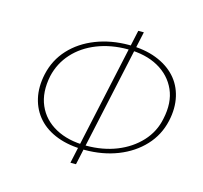

<svg xmlns="http://www.w3.org/2000/svg" viewBox="-99 -778 950 898"><g transform="rotate(15 375.5 -329.0)"><path d="M364 -65Q289 -65 232 -86.5Q175 -108 139.5 -147.5Q104 -187 91.5 -241Q79 -295 93 -359Q109 -431 157.5 -483.5Q206 -536 279 -564.5Q352 -593 439 -593Q514 -593 571 -571Q628 -549 664 -510Q700 -471 712.5 -416.5Q725 -362 711 -299Q695 -227 646 -174.5Q597 -122 524.5 -93.5Q452 -65 364 -65ZM365 -86Q447 -86 513.5 -112.5Q580 -139 625 -187.5Q670 -236 683 -301Q701 -383 674 -443.5Q647 -504 586 -538Q525 -572 438 -572Q357 -572 290 -545.5Q223 -519 179 -470.5Q135 -422 120 -357Q103 -275 129.5 -214Q156 -153 217.5 -119.5Q279 -86 365 -86ZM316 10 463 -668H490L343 10Z"/></g></svg>

Font: Ysabeau Office Thin
Style: Italic
Weight: 250
Italic angle: -12°
Designer: Christian Thalmann (Catharsis Fonts)
Version: Version 2.001;gftools[0.9.30]; featfreeze: tnum,lnum,ss02